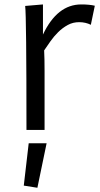

<svg xmlns="http://www.w3.org/2000/svg" viewBox="-20 -592 457 875"><path d="M181.2 -362.3Q183.1 -325.2 183.1 -268.6V0H100.6Q100.6 -518.1 94.7 -564.9L175.8 -571.8V-434.6Q240.7 -571.8 350.1 -571.8Q387.7 -571.8 412.1 -565.9L394 -479Q370.6 -490.7 341.6 -491Q312.5 -491.2 288.6 -478Q264.6 -464.8 244.9 -445.3Q225.1 -425.8 209.5 -403.3ZM192.4 61 150.4 263.7 88.4 253.9 110.8 61Z"/></svg>

Font: Duru Sans
Style: Regular
Weight: 400
Designer: Onur Yazõcõgil
Foundry: Onur Yazõcõgil
Version: Version 1.001